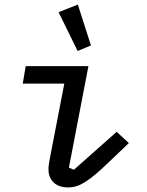

<svg xmlns="http://www.w3.org/2000/svg" viewBox="-20 -804 640 836"><path d="M277 12Q235 12 213 -10Q191 -32 191 -67Q191 -78 193 -89.5Q195 -101 197 -114L260 -440H79L92 -516H365L280 -74L302 -65L488 -230L541 -181L456 -100Q423 -68 397.5 -46.5Q372 -25 351.5 -12Q331 1 313.5 6.5Q296 12 277 12ZM235 -751 319 -784 376 -606 318 -582Z"/></svg>

Font: IBM Plex Mono Text
Style: Italic
Weight: 450
Italic angle: -9°
Monospace: yes
Designer: Mike Abbink, Paul van der Laan, Pieter van Rosmalen
Foundry: Bold Monday
Version: Version 2.1